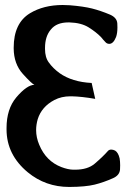

<svg xmlns="http://www.w3.org/2000/svg" viewBox="-20 -721 496 760"><path d="M255.4 19H253.9Q160.2 19 89.8 -39.1Q6.3 -108.4 5.9 -208V-213.9Q5.9 -289.6 44.4 -335.4Q86.4 -384.8 116.2 -385.3Q106.4 -388.7 70.6 -428.2Q34.7 -467.8 34.2 -529.3V-532.2Q34.2 -629.4 98.6 -668.5Q152.8 -701.2 228 -701.2Q241.7 -701.2 256.3 -700.2Q310.5 -695.8 344.5 -687.3Q378.4 -678.7 415.5 -663.1Q442.4 -651.4 444.3 -628.9Q444.8 -620.1 444.8 -612.3Q444.8 -589.8 439.5 -574.7Q428.7 -547.4 412.6 -547.4Q402.8 -547.4 396.5 -555.2Q392.6 -559.6 388.2 -564.2Q383.8 -568.8 379.9 -574.2Q360.4 -594.2 331.1 -612.5Q301.8 -630.9 254.9 -632.3H250.5Q203.6 -632.3 181.2 -604Q158.2 -577.1 158.2 -531.2V-527.3Q158.2 -493.7 173.3 -473.6Q189.5 -450.7 216.3 -431.2Q265.6 -396.5 342.8 -392.6L356.9 -329.6Q303.7 -338.9 263.7 -339.8H258.8Q223.1 -339.8 195.3 -325.2Q145 -298.8 129.4 -249.5Q123 -227.5 123 -206.1Q123 -176.8 135.3 -147.9Q162.1 -83 223.1 -59.6Q249 -49.8 269.5 -49.3H277.3Q327.1 -49.3 355 -73.2Q387.7 -101.1 407.7 -124Q412.6 -128.9 420.4 -128.9Q427.2 -128.9 435.5 -125Q448.2 -117.2 453.6 -93.8Q455.6 -81.1 455.6 -66.9Q455.6 -58.6 455.1 -49.8Q453.1 -26.9 427.2 -15.6Q390.1 1 354.5 9.8Q318.8 18.6 255.4 19Z"/></svg>

Font: Caudex
Style: Bold
Weight: 700
Version: Version 1.01